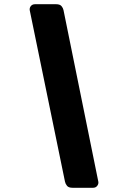

<svg xmlns="http://www.w3.org/2000/svg" viewBox="-20 -806 584 910"><path d="M324 84Q305 84 297.5 74.5Q290 65 288 55L121 -757Q119 -768 126 -777Q133 -786 146 -786H246Q264 -786 271.5 -777Q279 -768 281 -758L446 55Q448 65 441 74.5Q434 84 421 84Z"/></svg>

Font: Rubik Light ExtraBold
Style: Italic
Weight: 800
Italic angle: -12°
Version: Version 2.104